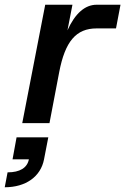

<svg xmlns="http://www.w3.org/2000/svg" viewBox="-77 -520 529 811"><path d="M17 0H132L173 -215C198 -346 245 -400 331 -400H413L432 -500H331C282 -500 240 -463 208 -392L229 -500H114ZM-45 208 -57 271C32 271 95 226 109 153L127 60H-7L-24 153H45C38 189 7 208 -45 208Z"/></svg>

Font: Uncut Sans Semibold Italic
Style: Regular
Weight: 600
Italic angle: -11°
Designer: Kasper Nordkvist
Foundry: UNCUT.wtf
Version: Version 1.304;Glyphs 3.2 (3246)